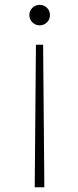

<svg xmlns="http://www.w3.org/2000/svg" viewBox="-20 -559 320 788"><path d="M122.5 209.5 127.5 -375.5H157L162 209.5ZM142.5 -539Q160.5 -539 172.8 -527Q185 -515 185 -497Q185 -479.5 172.8 -467.2Q160.5 -455 142.5 -455Q125.5 -455 113 -467.2Q100.5 -479.5 100.5 -497Q100.5 -515 113 -527Q125.5 -539 142.5 -539Z"/></svg>

Font: Epilogue ExtraLight
Style: Regular
Weight: 250
Designer: Tyler Finck
Foundry: Etcetera Type Co
Version: Version 2.112